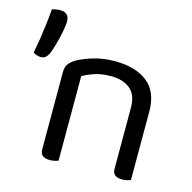

<svg xmlns="http://www.w3.org/2000/svg" viewBox="-95 -720 818 820"><g transform="rotate(15 313.5 -310.0)"><path d="M552 -305V-203H472V-301Q472 -357 440.5 -383Q409 -409 356 -409Q316 -409 285 -399Q254 -389 232 -376V-203H152V-372Q152 -393 160.5 -406.5Q169 -420 190 -433Q216 -448 259 -461.5Q302 -475 356 -475Q447 -475 499.5 -433.5Q552 -392 552 -305ZM152 -258H232V-2Q227 0 217 2.5Q207 5 195 5Q174 5 163 -3.5Q152 -12 152 -31ZM472 -258H552V-2Q547 0 536.5 2.5Q526 5 515 5Q493 5 482.5 -3.5Q472 -12 472 -31ZM79 -437Q72 -423 64 -416.5Q56 -410 42 -410Q33 -410 24.5 -413.5Q16 -417 10 -421Q15 -446 20.5 -481Q26 -516 30.5 -552.5Q35 -589 37 -619Q46 -622 55 -623.5Q64 -625 75 -625Q92 -625 102.5 -615.5Q113 -606 113 -586Q113 -567 107 -537Q101 -507 93 -479.5Q85 -452 79 -437Z"/></g></svg>

Font: Baloo Tammudu 2
Style: Regular
Weight: 400
Designer: Maithili Shingre, Omkar Shende and Ek Type
Foundry: Ek Type
Version: Version 1.700